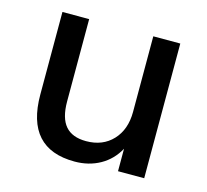

<svg xmlns="http://www.w3.org/2000/svg" viewBox="-81 -596 747 694"><g transform="rotate(15 293.0 -248.5)"><path d="M512 -504V0H414V-84Q390 -40 348 -16.5Q306 7 253 7Q71 7 71 -195V-504H171V-196Q171 -134 196.5 -104.5Q222 -75 274 -75Q336 -75 373.5 -115Q411 -155 411 -221V-504Z"/></g></svg>

Font: Muli SemiBold
Style: Regular
Weight: 600
Designer: Vernon Adams
Foundry: Vernon Adams
Version: Version 2.000